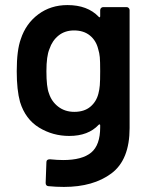

<svg xmlns="http://www.w3.org/2000/svg" viewBox="-20 -539 589 757"><path d="M387 -511H479Q484 -511 487.5 -507.5Q491 -504 491 -499V-34Q491 91 419.5 144.5Q348 198 232 198Q201 198 171 195Q160 194 160 182L163 100Q163 89 177 89Q206 92 229 92Q304 92 339.5 62.5Q375 33 375 -37V-45Q375 -48 373 -48.5Q371 -49 369 -47Q328 -3 253 -3Q188 -3 134 -36Q80 -69 59 -137Q46 -184 46 -258Q46 -341 62 -385Q82 -446 131 -482.5Q180 -519 246 -519Q325 -519 369 -473Q371 -470 373 -471Q375 -472 375 -475V-499Q375 -504 378.5 -507.5Q382 -511 387 -511ZM375 -259Q375 -297 373.5 -313.5Q372 -330 367 -346Q359 -379 334.5 -399Q310 -419 272 -419Q236 -419 211 -399Q186 -379 175 -346Q163 -318 163 -258Q163 -196 173 -171Q183 -139 209.5 -118.5Q236 -98 273 -98Q312 -98 336 -118Q360 -138 368 -170Q372 -185 373.5 -202.5Q375 -220 375 -259Z"/></svg>

Font: Amber EN SemiBold
Style: Regular
Weight: 600
Designer: Jeremy Tribby
Foundry: Tribby Type
Version: Version 1.408 November 24, 2021